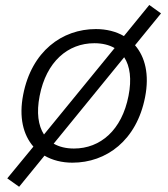

<svg xmlns="http://www.w3.org/2000/svg" viewBox="-20 -626 660 753"><path d="M549 -245C566.5 -334 549 -403 509.5 -448.5L611.5 -573.5L565.5 -606.5L466 -484.5C435 -502.5 397.5 -512 356 -512C223 -512 104 -424.5 71 -255C53.5 -166 71 -97 111 -51L8.5 73.5L55 106.5L154.5 -15.5C185.5 2.5 223 12 264 12C397.5 12 516 -75.5 549 -245ZM484 -250C458 -116 374 -43.5 270 -43.5C239 -43.5 212.5 -50 190.5 -62.5L467 -401.5C490 -366.5 497 -315.5 484 -250ZM135.5 -250C161.5 -384 246 -456.5 350 -456.5C381 -456.5 408 -450 429.5 -437.5L152.5 -98.5C130 -133.5 122.5 -184 135.5 -250Z"/></svg>

Font: Monaspace Neon ExtraLight
Style: Italic
Weight: 200
Italic angle: -11°
Designer: Riley Cran & the Lettermatic Team
Foundry: Lettermatic
Version: Version 1.200 (Monaspace Neon)